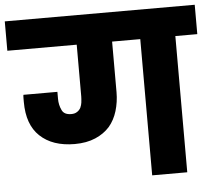

<svg xmlns="http://www.w3.org/2000/svg" viewBox="-69 -797 954 855"><g transform="rotate(-5 407.5 -370.0)"><path d="M451.2 -382.8Q451.2 -339.4 439 -298.8Q427.2 -259.8 402.8 -231Q377.4 -202.6 338.9 -186Q299.3 -168.9 246.1 -168.9Q147 -168.9 90.8 -222.2Q36.1 -273.9 36.1 -375V-391.1Q36.1 -402.3 37.1 -407.2H189V-376Q189 -348.6 200.2 -325.2Q210 -303.2 242.2 -303.2Q258.3 -303.2 268.1 -310.1Q277.3 -315.4 284.2 -327.1Q290 -340.8 291 -350.1Q293 -367.7 293 -377V-608.9H-17.1V-740.2H832V-608.9H733.9V0H577.1V-608.9H451.2Z"/></g></svg>

Font: PoppinsZ
Style: Bold
Weight: 700
Designer: Ninad Kale (Devanagari), Jonny Pinhorn (Latin)
Foundry: Indian Type Foundry
Version: Version 3.002;FEAKit 1.0